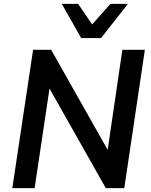

<svg xmlns="http://www.w3.org/2000/svg" viewBox="-20 -978 785 998"><path d="M44 0 152 -719H246L550 -181H537L616 -719H733L626 0H530L227 -536H240L160 0ZM402 -780 301 -958H386L459 -851L554 -958H645L505 -780Z"/></svg>

Font: Nunitoga
Style: Bold Italic
Weight: 700
Italic angle: -9°
Designer: Vernon Adams
Foundry: Vernon Adams
Version: Version 1.0